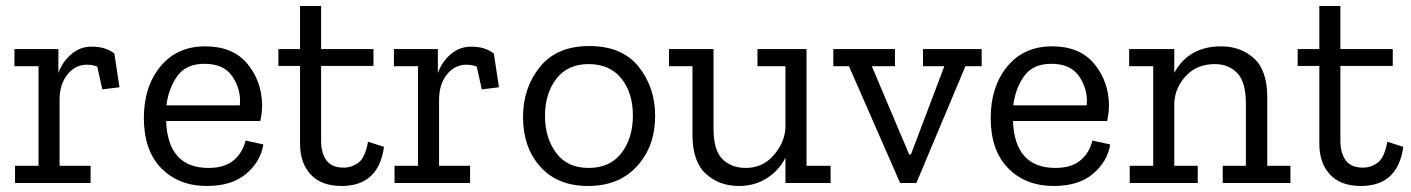

<svg xmlns="http://www.w3.org/2000/svg" viewBox="-20 -608 4688 638"><path d="M284 -453Q332 -453 360 -430L377 -318L320 -311L303 -387Q286 -393 269 -393Q230 -393 204 -360.5Q178 -328 178 -276V-57H281V0H30V-57H108V-388H28V-445H174V-365Q187 -402 216.5 -427.5Q246 -453 284 -453Z M855 -128Q846 -71 798 -30.5Q750 10 668 10Q574 10 516 -49Q458 -108 458 -216Q458 -320 513 -387Q568 -454 662 -454Q754 -454 802 -396Q850 -338 851 -259Q851 -233 845 -206H532Q538 -50 673 -50Q726 -50 756 -75Q786 -100 796 -141ZM777 -258Q782 -308 753.5 -352Q725 -396 660 -396Q598 -396 569 -355Q540 -314 533 -258Z M1256 -120Q1238 10 1115 10Q1048 10 1012.5 -28Q977 -66 977 -131V-389H905V-445H977V-588H1047V-445H1221V-389H1047V-140Q1047 -100 1064.5 -75.5Q1082 -51 1122 -51Q1148 -51 1170.5 -67Q1193 -83 1203 -137Z M1545 -453Q1593 -453 1621 -430L1638 -318L1581 -311L1564 -387Q1547 -393 1530 -393Q1491 -393 1465 -360.5Q1439 -328 1439 -276V-57H1542V0H1291V-57H1369V-388H1289V-445H1435V-365Q1448 -402 1477.5 -427.5Q1507 -453 1545 -453Z M2157 -223Q2157 -122 2097 -56Q2037 10 1934 10Q1833 10 1775.5 -54Q1718 -118 1718 -219Q1718 -316 1774 -385.5Q1830 -455 1938 -455Q2047 -455 2102 -386.5Q2157 -318 2157 -223ZM2083 -224Q2083 -300 2044.5 -347.5Q2006 -395 1936 -395Q1866 -395 1828.5 -346Q1791 -297 1791 -223Q1791 -150 1828 -100Q1865 -50 1936 -50Q2007 -50 2045 -99.5Q2083 -149 2083 -224Z M2740 0H2590V-84Q2569 -42 2528.5 -16Q2488 10 2435 10Q2370 10 2325.5 -30.5Q2281 -71 2281 -160V-388H2203V-445H2351V-180Q2351 -108 2381 -79Q2411 -50 2458 -50Q2515 -50 2551.5 -93Q2588 -136 2590 -184V-388H2497V-445H2660V-57H2740Z M3242 -388H3188L3025 0H2971L2801 -388H2749V-445H2954V-388H2877L3001 -95H3007L3118 -388H3047V-445H3242Z M3669 -128Q3660 -71 3612 -30.5Q3564 10 3482 10Q3388 10 3330 -49Q3272 -108 3272 -216Q3272 -320 3327 -387Q3382 -454 3476 -454Q3568 -454 3616 -396Q3664 -338 3665 -259Q3665 -233 3659 -206H3346Q3352 -50 3487 -50Q3540 -50 3570 -75Q3600 -100 3610 -141ZM3591 -258Q3596 -308 3567.5 -352Q3539 -396 3474 -396Q3412 -396 3383 -355Q3354 -314 3347 -258Z M4268 0H4043V-57H4120V-264Q4120 -336 4091 -365.5Q4062 -395 4017 -395Q3957 -395 3920.5 -355.5Q3884 -316 3882 -265V-57H3960V0H3734V-57H3812V-388H3732V-445H3882V-366Q3930 -454 4038 -454Q4103 -454 4147 -414Q4191 -374 4191 -285V-57H4268Z M4643 -120Q4625 10 4502 10Q4435 10 4399.5 -28Q4364 -66 4364 -131V-389H4292V-445H4364V-588H4434V-445H4608V-389H4434V-140Q4434 -100 4451.5 -75.5Q4469 -51 4509 -51Q4535 -51 4557.5 -67Q4580 -83 4590 -137Z"/></svg>

Font: Zilla Slab
Style: Regular
Weight: 400
Designer: Typotheque.com
Foundry: Typotheque type foundry
Version: Version 1.1; 2017; ttfautohint (v1.6)